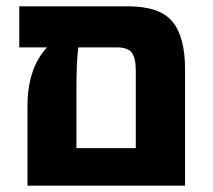

<svg xmlns="http://www.w3.org/2000/svg" viewBox="-20 -588 673 608"><path d="M385 -568Q486 -568 526 -519.5Q566 -471 566 -369V0H67V-251Q67 -372 129 -438H41V-568ZM222 -119H410V-364Q410 -404 397.5 -421Q385 -438 349 -438H228Q222 -395 222 -298Z"/></svg>

Font: FiraGO
Style: Bold
Weight: 700
Designer: bBox Type
Foundry: bBox Type GmbH
Version: Version 1.001;PS 001.001;hotconv 1.0.88;makeotf.lib2.5.64775